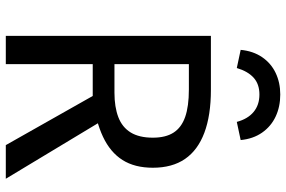

<svg xmlns="http://www.w3.org/2000/svg" viewBox="-178 -784 962 645"><g transform="rotate(90 302.5 -461.0)"><path d="M100 -689H281Q367 -689 425.5 -667Q484 -645 513.5 -602Q543 -559 543 -494Q543 -433 517 -392Q491 -351 439 -326.5Q387 -302 309 -292H179V-365H291Q339 -365 373 -378Q407 -391 424.5 -419.5Q442 -448 442 -494Q442 -537 425 -563.5Q408 -590 372.5 -602.5Q337 -615 280 -615H195V0H100ZM294 -306 389 -317 580 0H467ZM297 -922Q257 -922 224.5 -906.5Q192 -891 171.5 -861Q151 -831 147 -789L208 -776Q219 -813 240.5 -832.5Q262 -852 297 -852Q332 -852 355.5 -832.5Q379 -813 389 -776L450 -789Q446 -831 425 -861Q404 -891 371 -906.5Q338 -922 297 -922Z"/></g></svg>

Font: Fira Sans Variable
Style: Regular
Weight: 400
Designer: Carrois Corporate & Edenspiekermann AG
Foundry: Carrois Corporate GbR & Edenspiekermann AG
Version: Version 4.202